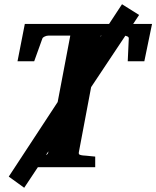

<svg xmlns="http://www.w3.org/2000/svg" viewBox="-20 -783 732 899"><path d="M655.8 -496.1H578.1L583 -603Q583.5 -609.4 575.7 -612.8Q571.3 -614.7 566.9 -615.7L406.7 -375L349.1 -69.8Q347.7 -61 353.3 -58.6Q358.9 -56.2 368.2 -55.2Q377 -54.7 386.7 -53.7Q395 -52.7 405.3 -51.8L425.8 -49.8V0H157.2L93.3 96.2L21 43.9L250 -305.2L309.1 -616.2H206.1Q202.6 -616.2 198.2 -615.2Q193.8 -614.3 189.7 -612.3Q185.5 -610.4 182.4 -607.9Q179.2 -605.5 178.2 -602.1L140.1 -496.1H62L96.2 -670.9H490.7L551.3 -763.2L631.3 -712.9L603.5 -670.9H691.9ZM196.8 -58.1Q204.6 -61 206.1 -70.8L206.5 -74.2L195.3 -57.6ZM451.2 -610.4 454.6 -616.2H452.1Z"/></svg>

Font: Charis SIL Am
Style: Bold Italic
Weight: 700
Italic angle: -11°
Foundry: SIL International
Version: Version 5.000